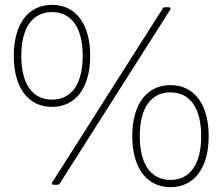

<svg xmlns="http://www.w3.org/2000/svg" viewBox="-20 -764 920 794"><path d="M195 -322C293 -322 353 -401 353 -533C353 -665 293 -744 195 -744C97 -744 37 -665 37 -533C37 -401 97 -322 195 -322ZM218 0C222 0 224 -1 227 -5L684 -724C687 -729 685 -734 679 -734H662C657 -734 656 -733 653 -729L196 -10C193 -5 195 0 201 0ZM195 -352C114 -352 68 -417 68 -533C68 -649 114 -714 195 -714C276 -714 322 -649 322 -533C322 -417 276 -352 195 -352ZM685 10C783 10 843 -69 843 -201C843 -333 783 -412 685 -412C587 -412 527 -333 527 -201C527 -69 587 10 685 10ZM685 -20C604 -20 558 -85 558 -201C558 -317 604 -382 685 -382C766 -382 812 -317 812 -201C812 -85 766 -20 685 -20Z"/></svg>

Font: LINE Seed Sans TH Thin
Style: Regular
Weight: 250
Designer: Dalton Maag Ltd | Thai characters by Cadson Demak Co.,Ltd.
Foundry: Dalton Maag Ltd
Version: Version 1.003